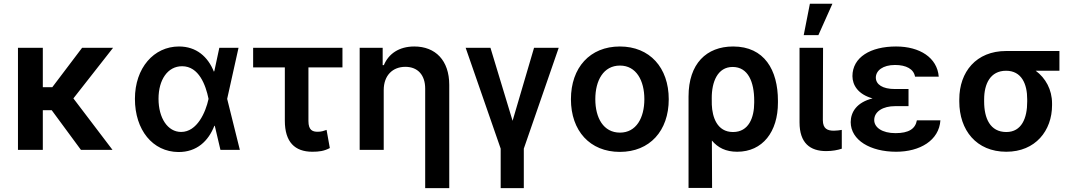

<svg xmlns="http://www.w3.org/2000/svg" viewBox="-20 -801 5742 1026"><path d="M208.8 -545.5H76V0H208.8V-212H256.4L412.6 0H581.3L372.2 -275.2L584.2 -545.5H418.7L259.6 -335.2H208.8Z M933.2 11.4C1032.3 12.1 1093.8 -47.9 1125.4 -128.6H1127.8L1158 0H1261.7L1193.9 -272.7L1254.6 -545.5H1152L1125.7 -422.6L1123.2 -417.6C1090.9 -498.6 1028.8 -552.6 936.4 -552.6C802.2 -552.6 701 -438.2 701 -272.7C701 -106.5 795.8 10.3 933.2 11.4ZM827.1 -273.1C827.1 -375 876.1 -447.1 953.1 -447.1C1043.3 -447.1 1079.5 -345.2 1094.1 -274.1V-271.3C1079.2 -202.1 1033.7 -95.9 947.8 -95.9C875.7 -95.9 827.1 -170.8 827.1 -273.1Z M1810 -545.5H1332.7V-440.7H1502.1V-156.2C1502.1 -41.9 1555.4 9.9 1649.1 9.9C1685 9.9 1711.6 6.4 1742.5 -9.9L1725.1 -106.9C1710.9 -101.9 1698.2 -96.9 1677.6 -96.9C1650.9 -96.9 1628.2 -104.8 1628.2 -154.1V-440.7H1810Z M2030.5 -319.6C2030.5 -398.4 2078.8 -443.9 2146 -443.9C2212.7 -443.9 2252.1 -399.9 2252.1 -327.4V204.5H2380.7V-347.3C2380.7 -478.3 2306.8 -552.6 2193.9 -552.6C2112.6 -552.6 2056.5 -513.8 2031.2 -452.8H2024.9V-545.5H1902V0H2030.5Z M2468.4 -545.5 2655.5 -6.7V204.5H2779.1V-6.7L2965.6 -545.5H2833.8L2719.1 -155.5L2600.9 -545.5Z M3292.3 10.7C3452.1 10.7 3553.6 -101.9 3553.6 -270.6C3553.6 -439.6 3452.1 -552.6 3292.3 -552.6C3132.5 -552.6 3030.9 -439.6 3030.9 -270.6C3030.9 -101.9 3132.5 10.7 3292.3 10.7ZM3161.2 -271C3161.2 -370.7 3204.5 -450.6 3293 -450.6C3380 -450.6 3423.3 -370.7 3423.3 -271C3423.3 -171.2 3380 -92.3 3293 -92.3C3204.5 -92.3 3161.2 -171.2 3161.2 -271Z M3659.4 -285.5V203.1H3785.2L3784.1 -50.1C3816.1 -11.7 3858.7 9.9 3919.4 9.9C4055 9.9 4137.4 -96.6 4137.1 -252.8V-262.8C4137.1 -426.8 4064.6 -552.6 3897.7 -552.6C3755.3 -552.6 3659.4 -460.9 3659.4 -285.5ZM3783.4 -276.6C3783 -362.9 3814.3 -443.2 3894.9 -443.2C3978.3 -443.2 4010.3 -362.2 4010.3 -262.8V-252.8C4010.3 -172.6 3981.2 -95.5 3897 -95.5C3811.4 -95.5 3786.2 -176.1 3783.7 -241.8Z M4252.5 -545.5V-147C4252.5 -36.2 4309.3 6.4 4394.9 6.4C4428.6 6.4 4457 0.7 4478.3 -6.4V-106.9C4468.4 -105.1 4450.6 -102.6 4436.1 -102.6C4401.6 -102.6 4377.5 -112.9 4377.1 -158.7L4378.2 -545.5ZM4274.9 -613.3H4353.3L4428.3 -781.2H4307.9Z M4834.9 -325.3H4761.7C4696.4 -325.3 4660.5 -349.4 4660.2 -386.4C4660.5 -424 4697.8 -453.8 4762.8 -453.8C4822.8 -453.8 4862.9 -431.8 4869.7 -391.3H4996.4C4988.3 -492.9 4895.2 -552.6 4768.1 -552.6C4631.7 -552.6 4535.5 -495 4535.2 -394.2C4535.5 -346.6 4564.6 -296.9 4642.8 -275.2C4557.9 -253.9 4526.3 -202.1 4525.9 -148.4C4526.3 -51.8 4631 9.9 4768.8 9.9C4895.6 9.9 4998.2 -50.4 5005.3 -158H4879.6C4871.4 -112.6 4836.3 -89.5 4765.3 -89.5C4693.9 -89.5 4651.6 -120 4651.6 -159.4C4651.6 -206.3 4700.6 -233.7 4761.7 -233.7H4834.9Z M5106.2 -269.9V-258.5C5106.2 -105.8 5197.1 9.9 5357.6 9.9C5513.1 9.9 5601.9 -103 5601.9 -238.6V-248.6C5601.9 -321.7 5567.5 -383.9 5514.6 -422.9H5641.3V-528.4H5356.2C5196.7 -528.4 5106.2 -416.9 5106.2 -269.9ZM5239 -258.5V-269.9C5239 -352.3 5271.7 -422.9 5356.2 -422.9C5438.9 -422.9 5469.5 -352.3 5469.1 -269.9V-258.5C5469.5 -169.4 5438.9 -95.5 5357.6 -95.5C5270.6 -95.5 5239 -169.4 5239 -258.5Z"/></svg>

Font: Margiela Sans Semi Bold
Style: Regular
Weight: 600
Designer: Stefan Endress, Andreas Faust
Version: Version 1.100;FEAKit 1.0